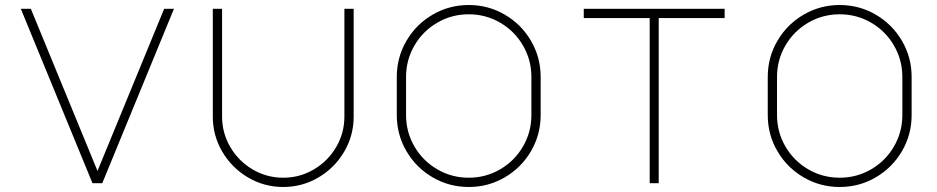

<svg xmlns="http://www.w3.org/2000/svg" viewBox="-20 -731 3740 766"><path d="M103 -696 369 -49 635 -696H674L388 0H349L63 -696Z M829 -696H866V-266Q866 -200 899 -144Q932 -88 988 -55Q1044 -22 1110 -22Q1176 -22 1232 -55Q1288 -88 1321 -144Q1354 -200 1354 -266V-696H1391V-266Q1391 -190 1353 -125.5Q1315 -61 1250.5 -23Q1186 15 1110 15Q1034 15 969.5 -23Q905 -61 867 -125.5Q829 -190 829 -266Z M2137 -424V-272Q2137 -194 2098.5 -128Q2060 -62 1994 -23.5Q1928 15 1850 15Q1772 15 1706 -23.5Q1640 -62 1601.5 -128Q1563 -194 1563 -272V-424Q1563 -502 1601.5 -568Q1640 -634 1706 -672.5Q1772 -711 1850 -711Q1928 -711 1994 -672.5Q2060 -634 2098.5 -568Q2137 -502 2137 -424ZM1850 -22Q1918 -22 1975.5 -55.5Q2033 -89 2066.5 -146.5Q2100 -204 2100 -272V-424Q2100 -492 2066.5 -549.5Q2033 -607 1975.5 -640.5Q1918 -674 1850 -674Q1782 -674 1724.5 -640.5Q1667 -607 1633.5 -549.5Q1600 -492 1600 -424V-272Q1600 -204 1633.5 -146.5Q1667 -89 1724.5 -55.5Q1782 -22 1850 -22Z M2871 -696V-659H2608V0H2572V-659H2309V-696Z M3617 -424V-272Q3617 -194 3578.5 -128Q3540 -62 3474 -23.5Q3408 15 3330 15Q3252 15 3186 -23.5Q3120 -62 3081.5 -128Q3043 -194 3043 -272V-424Q3043 -502 3081.5 -568Q3120 -634 3186 -672.5Q3252 -711 3330 -711Q3408 -711 3474 -672.5Q3540 -634 3578.5 -568Q3617 -502 3617 -424ZM3330 -22Q3398 -22 3455.5 -55.5Q3513 -89 3546.5 -146.5Q3580 -204 3580 -272V-424Q3580 -492 3546.5 -549.5Q3513 -607 3455.5 -640.5Q3398 -674 3330 -674Q3262 -674 3204.5 -640.5Q3147 -607 3113.5 -549.5Q3080 -492 3080 -424V-272Q3080 -204 3113.5 -146.5Q3147 -89 3204.5 -55.5Q3262 -22 3330 -22Z"/></svg>

Font: M Major Mono Display
Style: Regular
Weight: 400
Designer: Emre Parlak
Foundry: Emre Parlak
Version: Version 2.000; ttfautohint (v1.8) -l 8 -r 50 -G 200 -x 14 -D